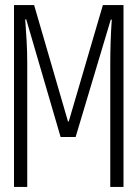

<svg xmlns="http://www.w3.org/2000/svg" viewBox="-20 -734 540 754"><path d="M35 0V-714H114L247 -257H250L384 -714H465V0H413V-483Q413 -526 414.5 -571Q416 -616 419 -657H415L277 -196H218L83 -658H79Q82 -617 84.5 -574Q87 -531 87 -484V0Z"/></svg>

Font: Noto Sans Mono ExtraCondensed Light
Style: Regular
Weight: 300
Width: 2
Designer: Monotype Design Team
Foundry: Monotype Imaging Inc.
Version: Version 2.014; ttfautohint (v1.8.4.7-5d5b)